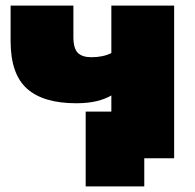

<svg xmlns="http://www.w3.org/2000/svg" viewBox="-20 -567 697 688"><path d="M253 -197Q135 -197 76.5 -249.5Q18 -302 18 -420V-547H243V-435Q243 -393 259 -377.5Q275 -362 307 -362Q350 -362 379 -377V-547H604V0H497V101H287V-167H379V-225Q357 -212 326 -204.5Q295 -197 253 -197Z"/></svg>

Font: Montserrat Black
Style: Regular
Weight: 900
Designer: Julieta Ulanovsky
Foundry: Julieta Ulanovsky
Version: Version 9.000; ttfautohint (v1.8.4.7-5d5b)